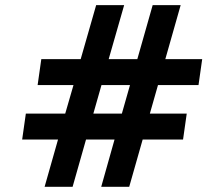

<svg xmlns="http://www.w3.org/2000/svg" viewBox="-20 -720 799 740"><path d="M370.1 0 421.4 -182.1H311.5L259.8 0H151.9L203.6 -182.1H65.4L79.6 -282.2H231.4L263.2 -392.1H125L139.2 -492.2H291L350.6 -700.2H458.5L398.9 -492.2H509.3L568.4 -700.2H676.3L617.2 -492.2H759.3L745.1 -392.1H588.9L557.6 -282.2H699.7L685.5 -182.1H529.8L478 0ZM481 -392.1H371.1L339.8 -282.2H449.7Z"/></svg>

Font: Fivo Sans
Style: Italic
Weight: 700
Designer: Alexander Slobzheninov
Foundry: Alexander Slobzheninov
Version: 1.0